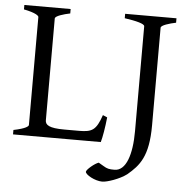

<svg xmlns="http://www.w3.org/2000/svg" viewBox="-55 -669 891 909"><g transform="rotate(5 390.5 -214.5)"><path d="M461 -119 440 -128C415 -55 396 -44 334 -44H264C191 -44 173 -58 173 -80V-564C173 -576 214 -588 244 -594V-615H24V-594C80 -583 95 -570 95 -564V-51C95 -45 83 -33 24 -21V0H441C448 -23 456 -71 461 -119ZM747 -594V-615H503V-594C558 -586 598 -576 598 -564V-65C598 45 572 125 517 125C491 125 482 123 464 112L440 98C422 103 383 136 383 146C383 160 429 186 464 186C487 186 546 166 579 141C635 94 676 48 676 -100V-564C676 -576 717 -588 747 -594Z"/></g></svg>

Font: Temporarium
Style: Regular
Weight: 400
Version: Version 1.1